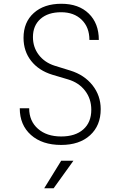

<svg xmlns="http://www.w3.org/2000/svg" viewBox="-20 -760 640 1020"><path d="M85 -185H135Q135 -117 181.5 -76Q228 -35 305 -35Q380 -35 422.5 -72.5Q465 -110 465 -177Q465 -235 432 -278Q399 -321 342 -338L258 -363Q186 -385 145.5 -436.5Q105 -488 105 -559Q105 -642 159.5 -691Q214 -740 306 -740Q398 -740 451.5 -688Q505 -636 505 -548H455Q455 -615 414 -655Q373 -695 305 -695Q235 -695 195 -659.5Q155 -624 155 -563Q155 -509 186 -468.5Q217 -428 270 -411L354 -385Q428 -362 471.5 -307Q515 -252 515 -180Q515 -93 458.5 -41.5Q402 10 305 10Q204 10 144.5 -43Q85 -96 85 -185ZM265 240H215L305 94H370Z"/></svg>

Font: JetBrains Mono Extra Light
Style: Regular
Weight: 200
Monospace: yes
Designer: Philipp Nurullin, Konstantin Bulenkov
Foundry: JetBrains
Version: 2.002